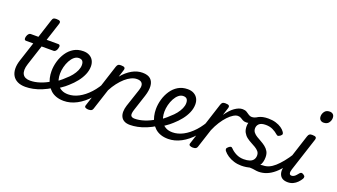

<svg xmlns="http://www.w3.org/2000/svg" viewBox="-67 -1352 3383 1927"><g transform="rotate(20 1624.5 -388.0)"><path d="M240 17Q191 17 156.5 0Q122 -17 104 -48Q86 -79 85 -121.5Q84 -164 101 -215L168 -420H89Q78 -420 74 -430Q70 -440 75 -460Q81 -480 91 -490Q101 -500 111 -500H194L258 -698Q264 -718 273.5 -724Q283 -730 303 -730Q334 -730 342.5 -720.5Q351 -711 344 -691L282 -500H408Q419 -500 423.5 -490.5Q428 -481 422 -460Q417 -441 407 -430.5Q397 -420 386 -420H257L187 -205Q175 -169 175 -141Q175 -113 185.5 -94.5Q196 -76 216 -67Q236 -58 264 -58Q278 -58 283.5 -46.5Q289 -35 287 -20.5Q285 -6 273 5.5Q261 17 240 17Z M243 17Q224 17 218 5.5Q212 -6 216.5 -20.5Q221 -35 234 -46.5Q247 -58 266 -58Q314 -58 369 -76Q424 -94 478 -128Q489 -136 499 -130.5Q509 -125 515 -113Q521 -101 520.5 -88.5Q520 -76 510 -70Q461 -39 413 -19.5Q365 0 322 8.5Q279 17 243 17Z M477 -121Q511 -138 541.5 -161Q572 -184 597 -209Q627 -234 650.5 -263.5Q674 -293 687.5 -323.5Q701 -354 701 -382Q701 -410 689 -424.5Q677 -439 650 -439Q636 -439 629.5 -451Q623 -463 624.5 -479Q626 -495 637 -507Q648 -519 669 -519Q708 -519 735.5 -503.5Q763 -488 777 -461.5Q791 -435 791 -401Q791 -357 772.5 -313.5Q754 -270 722 -229.5Q690 -189 649 -153Q619 -125 582.5 -101Q546 -77 508 -57Z M651 18Q606 18 570.5 5.5Q535 -7 510 -30Q485 -53 468 -83.5Q451 -114 443 -149.5Q435 -185 435 -222Q435 -274 450 -326.5Q465 -379 494.5 -423Q524 -467 567.5 -493Q611 -519 669 -519Q680 -519 683.5 -507Q687 -495 683.5 -479Q680 -463 671.5 -451Q663 -439 651 -439Q623 -439 600 -419.5Q577 -400 560 -368.5Q543 -337 533.5 -299.5Q524 -262 524 -226Q524 -195 531.5 -165Q539 -135 556 -111.5Q573 -88 601 -73.5Q629 -59 670 -59Q726 -59 783 -89Q840 -119 892.5 -176Q945 -233 986 -315Q990 -323 1001.5 -322.5Q1013 -322 1021.5 -314.5Q1030 -307 1023 -291Q979 -192 918 -123Q857 -54 788.5 -18Q720 18 651 18Z M1359 17Q1321 17 1297 4Q1273 -9 1261.5 -32.5Q1250 -56 1250.5 -86.5Q1251 -117 1262 -152L1326 -344Q1336 -374 1333.5 -395.5Q1331 -417 1315.5 -428.5Q1300 -440 1270 -440Q1240 -440 1208.5 -425Q1177 -410 1146.5 -383Q1116 -356 1087 -318.5Q1058 -281 1034 -235L961 -11Q957 2 946.5 8.5Q936 15 913 15Q897 15 883 8Q869 1 876 -18L1026 -483Q1033 -503 1042.5 -509Q1052 -515 1071 -515Q1102 -515 1110.5 -505.5Q1119 -496 1112 -476L1088 -400Q1111 -429 1137 -451Q1163 -473 1190 -488.5Q1217 -504 1245 -511.5Q1273 -519 1301 -519Q1358 -519 1387 -493Q1416 -467 1419.5 -420Q1423 -373 1403 -311L1348 -143Q1332 -95 1340.5 -76.5Q1349 -58 1382 -58Q1396 -58 1402 -46.5Q1408 -35 1405.5 -20.5Q1403 -6 1391.5 5.5Q1380 17 1359 17Z M1359 17Q1340 17 1334 5.5Q1328 -6 1332.5 -20.5Q1337 -35 1350 -46.5Q1363 -58 1382 -58Q1430 -58 1485 -76Q1540 -94 1594 -128Q1605 -136 1615 -130.5Q1625 -125 1631 -113Q1637 -101 1636.5 -88.5Q1636 -76 1626 -70Q1577 -39 1529 -19.5Q1481 0 1438 8.5Q1395 17 1359 17Z M1592 -121Q1626 -138 1656.5 -161Q1687 -184 1712 -209Q1742 -234 1765.5 -263.5Q1789 -293 1802.5 -323.5Q1816 -354 1816 -382Q1816 -410 1804 -424.5Q1792 -439 1765 -439Q1751 -439 1744.5 -451Q1738 -463 1739.5 -479Q1741 -495 1752 -507Q1763 -519 1784 -519Q1823 -519 1850.5 -503.5Q1878 -488 1892 -461.5Q1906 -435 1906 -401Q1906 -357 1887.5 -313.5Q1869 -270 1837 -229.5Q1805 -189 1764 -153Q1734 -125 1697.5 -101Q1661 -77 1623 -57Z M1766 18Q1721 18 1685.5 5.5Q1650 -7 1625 -30Q1600 -53 1583 -83.5Q1566 -114 1558 -149.5Q1550 -185 1550 -222Q1550 -274 1565 -326.5Q1580 -379 1609.5 -423Q1639 -467 1682.5 -493Q1726 -519 1784 -519Q1795 -519 1798.5 -507Q1802 -495 1798.5 -479Q1795 -463 1786.5 -451Q1778 -439 1766 -439Q1738 -439 1715 -419.5Q1692 -400 1675 -368.5Q1658 -337 1648.5 -299.5Q1639 -262 1639 -226Q1639 -195 1646.5 -165Q1654 -135 1671 -111.5Q1688 -88 1716 -73.5Q1744 -59 1785 -59Q1841 -59 1898 -89Q1955 -119 2007.5 -176Q2060 -233 2101 -315Q2105 -323 2116.5 -322.5Q2128 -322 2136.5 -314.5Q2145 -307 2138 -291Q2094 -192 2033 -123Q1972 -54 1903.5 -18Q1835 18 1766 18Z M2028 15Q2012 15 1998 8Q1984 1 1991 -18L2141 -483Q2148 -503 2157.5 -509Q2167 -515 2186 -515Q2217 -515 2225.5 -505.5Q2234 -496 2227 -476L2202 -397Q2222 -426 2243 -449Q2264 -472 2286 -487.5Q2308 -503 2328.5 -511Q2349 -519 2369 -519Q2388 -519 2395 -507Q2402 -495 2398 -479Q2394 -463 2381 -451Q2368 -439 2348 -439Q2327 -439 2300.5 -423Q2274 -407 2245.5 -377Q2217 -347 2190 -305Q2163 -263 2141 -211L2076 -11Q2072 2 2061.5 8.5Q2051 15 2028 15Z M2447 -406Q2423 -406 2408.5 -414.5Q2394 -423 2381 -431Q2368 -439 2347 -439Q2328 -439 2322.5 -451Q2317 -463 2321 -479Q2325 -495 2338 -507Q2351 -519 2370 -519Q2396 -519 2413.5 -508.5Q2431 -498 2446 -487Q2461 -476 2480 -476Q2496 -476 2510.5 -481.5Q2525 -487 2547 -498Q2561 -505 2570.5 -498.5Q2580 -492 2580.5 -480Q2581 -468 2568 -458Q2548 -443 2525 -431Q2502 -419 2481.5 -412.5Q2461 -406 2447 -406Z M2618 -17Q2647 -29 2673.5 -38.5Q2700 -48 2721.5 -53Q2743 -58 2757 -58Q2766 -58 2768 -46.5Q2770 -35 2766 -20.5Q2762 -6 2753.5 5.5Q2745 17 2733 17Q2713 17 2692 13Q2671 9 2645.5 8Q2620 7 2586 13ZM2548 19Q2507 19 2469.5 7.5Q2432 -4 2402.5 -23.5Q2373 -43 2354 -67Q2348 -76 2347.5 -86Q2347 -96 2362 -109Q2375 -121 2386 -123Q2397 -125 2407 -113Q2430 -88 2467 -69Q2504 -50 2549 -50Q2587 -50 2612.5 -59Q2638 -68 2651 -86.5Q2664 -105 2664 -131Q2664 -157 2649.5 -174Q2635 -191 2612.5 -204.5Q2590 -218 2564 -231.5Q2538 -245 2515.5 -262.5Q2493 -280 2478.5 -306.5Q2464 -333 2464 -372Q2464 -409 2482.5 -442.5Q2501 -476 2541.5 -497.5Q2582 -519 2644 -519Q2689 -519 2725 -508Q2761 -497 2785.5 -480Q2810 -463 2822 -445Q2832 -432 2832 -422.5Q2832 -413 2818 -401Q2806 -392 2796 -389Q2786 -386 2775 -396Q2751 -418 2718 -434Q2685 -450 2642 -450Q2593 -450 2572 -430Q2551 -410 2551 -381Q2551 -356 2565.5 -338Q2580 -320 2602.5 -306.5Q2625 -293 2650.5 -279Q2676 -265 2698.5 -247.5Q2721 -230 2735.5 -205.5Q2750 -181 2750 -143Q2750 -85 2723 -49Q2696 -13 2650 3Q2604 19 2548 19Z M2732 17Q2718 17 2711.5 5.5Q2705 -6 2707.5 -20.5Q2710 -35 2722 -46.5Q2734 -58 2755 -58Q2785 -58 2815.5 -71Q2846 -84 2877 -111.5Q2908 -139 2941.5 -180Q2975 -221 3010 -277Q3019 -290 3031 -289Q3043 -288 3049.5 -278.5Q3056 -269 3050 -257Q3014 -187 2976 -135Q2938 -83 2898.5 -49.5Q2859 -16 2817.5 0.5Q2776 17 2732 17Z M3043 16Q2979 16 2957.5 -28.5Q2936 -73 2962 -152L3069 -483Q3076 -503 3085.5 -509Q3095 -515 3114 -515Q3145 -515 3153.5 -505.5Q3162 -496 3155 -476L3039 -119Q3030 -90 3034.5 -74.5Q3039 -59 3057 -59Q3070 -59 3082 -66Q3094 -73 3104 -84.5Q3114 -96 3123 -107Q3129 -116 3139.5 -119Q3150 -122 3165 -112Q3181 -102 3182 -91.5Q3183 -81 3177 -70Q3164 -48 3144.5 -28Q3125 -8 3099.5 4Q3074 16 3043 16ZM3176 -669Q3156 -669 3142 -682Q3128 -695 3128 -720Q3128 -747 3145.5 -771Q3163 -795 3200 -795Q3221 -795 3235 -782.5Q3249 -770 3249 -744Q3249 -717 3231.5 -693Q3214 -669 3176 -669Z"/></g></svg>

Font: Playwrite DK Loopet
Style: Regular
Weight: 400
Designer: Veronika Burian, José Scaglione
Foundry: TypeTogether
Version: Version 1.002